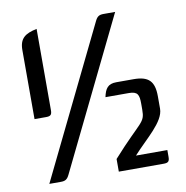

<svg xmlns="http://www.w3.org/2000/svg" viewBox="-80 -791 841 868"><g transform="rotate(-10 340.5 -357.0)"><path d="M452 -714C431 -714 422 -708 412 -687L77 0H130C151 0 160 -6 170 -27L505 -714ZM142 -700C89 -689 62 -671 62 -617V-300H115C136 -300 142 -306 142 -327ZM602 0C623 0 629 -6 629 -27V-58H485C544 -124 629 -187 629 -248V-305C629 -374 603 -400 534 -400H455C416 -400 403 -380 395 -342H502C543 -342 549 -326 549 -285V-258C549 -194 532 -210 396 -58V0Z"/></g></svg>

Font: Rationale One
Style: Regular
Weight: 400
Designer: Cyreal (www.cyreal.org)
Foundry: Cyreal (www.cyreal.org)
Version: Version 1.001